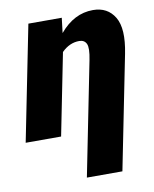

<svg xmlns="http://www.w3.org/2000/svg" viewBox="-84 -602 697 868"><g transform="rotate(-10 264.0 -167.5)"><path d="M402.3 -538.1Q469.2 -538.1 501.5 -484.4Q533.7 -430.7 511.2 -317.9L407.2 203.1H244.1L348.1 -318.4Q358.9 -372.1 349.9 -391.6Q340.8 -411.1 316.9 -411.1Q272.5 -411.1 236.3 -375L161.6 0H-1L104.5 -528.3H257.8L249.5 -459.5Q314.9 -538.1 402.3 -538.1Z"/></g></svg>

Font: Roboto-BlackItalic
Style: Italic
Weight: 900
Italic angle: -12°
Designer: Google
Version: Version 1.100141; 2013